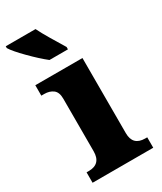

<svg xmlns="http://www.w3.org/2000/svg" viewBox="-212 -838 770 910"><g transform="rotate(-30 173.0 -383.0)"><path d="M14 -57H26Q93 -57 93 -127V-415Q93 -450 74 -464.5Q55 -479 26 -479H10V-536H268V-125Q268 -57 335 -57H346V0H14ZM229 -619V-606H152H128Q91 -635 43.5 -683Q-4 -731 -19 -756V-766H120H144Q158 -737 182.5 -696Q207 -655 229 -619Z"/></g></svg>

Font: Noto Serif ExtraBold
Style: Regular
Weight: 800
Designer: Monotype Design Team
Foundry: Monotype Imaging Inc.
Version: Version 1.001